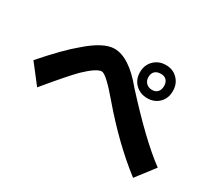

<svg xmlns="http://www.w3.org/2000/svg" viewBox="-123 -808 1167 1061"><g transform="rotate(30 460.0 -277.5)"><path d="M665 -382Q620 -382 589.5 -411.5Q559 -441 559 -487Q559 -533 589 -563Q619 -593 665 -593Q710 -593 739.5 -563Q769 -533 769 -487Q769 -440 739.5 -411Q710 -382 665 -382ZM713 -487Q713 -510 700.5 -523.5Q688 -537 665 -537Q640 -537 626.5 -524Q613 -511 613 -487Q613 -464 627.5 -449.5Q642 -435 665 -435Q688 -435 700.5 -449Q713 -463 713 -487ZM818 38Q656 -87 500 -270Q403 -385 375 -385Q343 -385 272 -317Q223 -268 109 -130L16 -250Q133 -383 202 -439Q304 -529 374 -529Q467 -529 576 -396Q776 -176 908 -79Z"/></g></svg>

Font: BM Euljiro oraeorae
Style: Regular
Weight: 400
Designer: Bongjin Kim; Bomjun Kim; Myungsoo Han; Hyesun Chae; Mikyoung Jeong; Wujin Sim; Minjae Kang; Suwha Jang;
Foundry: Sandoll Inc.
Version: Version 1.000;hotconv 1.0.109;makeexe 2.5.65596